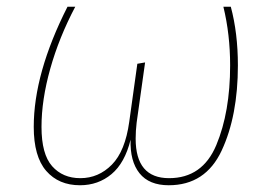

<svg xmlns="http://www.w3.org/2000/svg" viewBox="-20 -539 810 569"><path d="M80 -163Q80 -322 180 -519H203Q155 -428 129 -335.5Q103 -243 103 -163Q103 -82 134.5 -46.5Q166 -11 218 -11Q272 -11 311.5 -51Q351 -91 363 -178L387 -350L410 -354L385 -176Q382 -151 382 -128Q382 -11 481 -11Q580 -11 621 -109Q662 -207 662 -345Q662 -437 642 -519H664Q685 -441 685 -345Q685 -196 637 -93Q589 10 480 10Q422 10 393.5 -25.5Q365 -61 367 -125Q350 -56 310.5 -23Q271 10 217 10Q154 10 117 -32.5Q80 -75 80 -163Z"/></svg>

Font: FiraGO Thin
Style: Italic
Weight: 100
Italic angle: -8°
Designer: bBox Type GmbH
Foundry: bBox Type GmbH
Version: Version 1.001